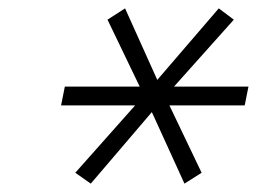

<svg xmlns="http://www.w3.org/2000/svg" viewBox="-20 -730 640 459"><path d="M197 -291 160 -317 303 -478H126L135 -523H314L237 -683L279 -710L356 -539L503 -710L539 -683L396 -523H574L565 -478H385L462 -317L421 -291L343 -462Z"/></svg>

Font: Geist Mono ExtraLight
Style: Italic
Weight: 200
Italic angle: -12°
Monospace: yes
Designer: Basement.studio, Andrés Briganti, Mateo Zaragoza
Foundry: Basement.studio, Vercel, Andrés Briganti, Guido Ferreyra, Mateo Zaragoza
Version: Version 1.500; ttfautohint (v1.8.4.7-5d5b)